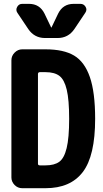

<svg xmlns="http://www.w3.org/2000/svg" viewBox="-20 -990 540 1010"><path d="M367.2 -969.7H403.3Q420.9 -969.7 430.2 -954.1Q439.5 -938.5 428.7 -922.9L371.1 -836.9Q338.9 -790 283.2 -790H216.8Q161.1 -790 128.9 -836.9L71.3 -922.9Q61.5 -937.5 70.3 -953.6Q79.1 -969.7 96.7 -969.7H132.8Q188.5 -969.7 213.9 -918.9L249 -845.7Q249 -844.7 250 -844.7Q251 -844.7 251 -845.7L286.1 -918.9Q311.5 -969.7 367.2 -969.7ZM219.7 -120.1Q265.6 -120.1 291.5 -138.7Q317.4 -157.2 330.6 -210.9Q343.8 -264.6 343.8 -364.7Q343.8 -464.8 331.1 -518.1Q318.4 -571.3 292.5 -590.8Q266.6 -610.4 219.7 -610.4H189.5Q180.7 -610.4 179.7 -601.6V-128.9Q179.7 -120.1 189.5 -120.1ZM219.7 -730.5Q314.5 -730.5 369.6 -697.8Q424.8 -665 452.6 -585Q480.5 -504.9 480.5 -365.2Q480.5 -169.9 415.5 -85Q350.6 0 219.7 0H179.7H96.7Q73.2 0 56.6 -17.1Q40 -34.2 40 -56.6V-672.9Q40 -696.3 57.1 -713.4Q74.2 -730.5 96.7 -730.5Z"/></svg>

Font: Rounded Mgen+ 2m bold
Style: Bold
Weight: 700
Designer: [Source Han Sans]
Ryoko NISHIZUKA  (kana & ideographs); Paul D. Hunt (Latin, Greek & Cyrillic); Wenlong ZHANG  (bopomofo
Version: Version 1.059.20150602